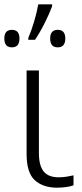

<svg xmlns="http://www.w3.org/2000/svg" viewBox="-42 -858 377 888"><path d="M138 -532V-150Q138 -92 160 -65Q182 -38 229 -38Q248 -38 267 -41Q286 -44 298 -47V-1Q286 4 264.5 7Q243 10 222 10Q157 10 119 -24.5Q81 -59 81 -146V-532ZM199 -838V-829Q187 -796 165 -752Q143 -708 120 -674H89V-683Q103 -715 116 -759Q129 -803 135 -838ZM13 -720Q48 -720 48 -680Q48 -639 13 -639Q-22 -639 -22 -680Q-22 -720 13 -720ZM225 -720Q260 -720 260 -680Q260 -639 225 -639Q190 -639 190 -680Q190 -720 225 -720Z"/></svg>

Font: BC Sans Light
Style: Regular
Weight: 300
Designer: Monotype Design Team
Foundry: Monotype Imaging Inc.
Version: Version 2.000;GOOG;noto-source:20170915:90ef993387c0